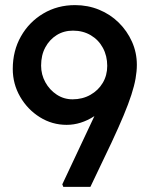

<svg xmlns="http://www.w3.org/2000/svg" viewBox="-20 -732 591 752"><path d="M228 0 224 -10 432 -452 435 -369Q417 -339 395.5 -316Q374 -293 348.5 -276.5Q323 -260 296 -251.5Q269 -243 241 -243Q184 -243 136 -273Q88 -303 59 -353Q30 -403 30 -462Q30 -533 62 -589.5Q94 -646 149.5 -679Q205 -712 274 -712Q324 -712 368 -694Q412 -676 445 -643.5Q478 -611 497 -568.5Q516 -526 516 -478Q516 -453 511 -424.5Q506 -396 494.5 -360.5Q483 -325 464 -279.5Q445 -234 417 -174L334 0ZM400 -474Q400 -513 383 -544.5Q366 -576 335.5 -594Q305 -612 266 -612Q230 -612 202 -594.5Q174 -577 157.5 -546.5Q141 -516 141 -475Q141 -440 157.5 -410Q174 -380 202 -361.5Q230 -343 264 -343Q303 -343 334 -360.5Q365 -378 382.5 -407.5Q400 -437 400 -474Z"/></svg>

Font: Our Lexend
Style: Regular
Weight: 400
Designer: Bonnie Shaver-Troup, Thomas Jockin
Foundry: Lexend
Version: Version 1.007